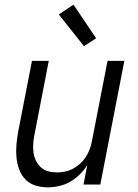

<svg xmlns="http://www.w3.org/2000/svg" viewBox="-20 -791 590 823"><path d="M184 12Q157 12 131.5 4Q106 -4 88.5 -22.5Q71 -41 62 -65.5Q53 -90 50.5 -117Q48 -144 50.5 -171.5Q53 -199 58 -227L117 -530H189L128 -215Q124 -195 122.5 -175.5Q121 -156 123.5 -137.5Q126 -119 134 -102.5Q142 -86 155 -74Q168 -62 186 -57Q204 -52 224 -52Q241 -52 258.5 -55.5Q276 -59 293 -68Q310 -77 324 -90Q338 -103 348 -118.5Q358 -134 364.5 -151.5Q371 -169 374 -186L441 -530H513L410 0H338L354 -83Q340 -61 321 -42.5Q302 -24 280 -11.5Q258 1 233 6.5Q208 12 184 12ZM340 -593 232 -729 295 -771 392 -627Z"/></svg>

Font: Lode Term
Style: Italic
Weight: 400
Italic angle: -11°
Monospace: yes
Designer: Belleve Invis
Foundry: Belleve Invis
Version: Version 29.2.0